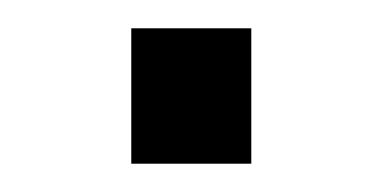

<svg xmlns="http://www.w3.org/2000/svg" viewBox="-20 -348 269 135"><path d="M72.3 -232.9V-328.1H156.7V-232.9Z"/></svg>

Font: Mako
Style: Regular
Weight: 400
Designer: vernon adams
Foundry: vernon adams
Version: Version 1.100; ttfautohint (v1.8.4.7-5d5b);gftools[0.9.33]